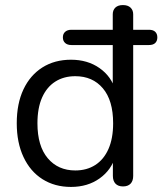

<svg xmlns="http://www.w3.org/2000/svg" viewBox="-20 -732 644 761"><path d="M261.4 8.9Q196.9 8.9 148.4 -21.8Q99.9 -52.5 73.2 -109.5Q46.4 -166.5 46.4 -243.4Q46.4 -321.3 72.9 -377.6Q99.4 -433.8 147.9 -464.6Q196.4 -495.3 261.4 -495.3Q327.2 -495.3 374.5 -462.1Q421.9 -428.9 437.9 -373H426.9V-553.5H262.9Q247.3 -553.5 238.2 -561.6Q229.2 -569.7 229.2 -583.8Q229.2 -597.9 238.2 -605.9Q247.3 -614 262.9 -614H458.6L426.9 -581.2V-675.4Q426.9 -692 437.3 -702Q447.8 -711.9 467.2 -711.9Q486.6 -711.9 497.2 -702Q507.9 -692 507.9 -675.4V-581.2L475.7 -614H570.3Q587 -614 595.3 -605.9Q603.6 -597.9 603.6 -583.8Q603.6 -569.7 595.3 -561.6Q587 -553.5 570.3 -553.5H507.9V-34.8Q507.9 -14.9 497.5 -4Q487 6.9 467.6 6.9Q448.2 6.9 437.8 -4Q427.4 -14.9 427.4 -34.8V-128.8L437.9 -114.7Q422.4 -58.9 375 -25Q327.7 8.9 261.4 8.9ZM278.4 -56.4Q323.9 -56.4 357.7 -78.1Q391.5 -99.8 410 -141.7Q428.4 -183.5 428.4 -243.4Q428.4 -334 387.7 -382Q347.1 -430 278.4 -430Q232.9 -430 199.1 -408.5Q165.3 -387 146.8 -345.4Q128.4 -303.8 128.4 -243.4Q128.4 -153.3 169.3 -104.8Q210.2 -56.4 278.4 -56.4Z"/></svg>

Font: Nunito ExtraLight
Style: Regular
Weight: 200
Designer: Vernon Adams
Foundry: Vernon Adams
Version: Version 3.602